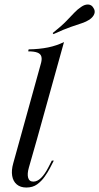

<svg xmlns="http://www.w3.org/2000/svg" viewBox="-20 -830 446 863"><path d="M70.2 -206.5 162.9 -541.1Q169.4 -562.1 166.1 -575Q162.9 -587.9 148.4 -593.5Q133.9 -599.2 106.5 -599.2L108.9 -608.1Q157.3 -608.9 196.4 -616.9Q235.5 -625 267.7 -641.1L146.8 -206.5ZM109.7 -76.6Q101.6 -48.4 106.5 -31Q111.3 -13.7 129.8 -13.7Q147.6 -13.7 164.5 -30.2Q181.5 -46.8 197.6 -78.2L212.9 -108.1H221.8L204 -73.4Q195.2 -56.5 181 -36.3Q166.9 -16.1 147.2 -1.6Q127.4 12.9 98.4 12.9Q71.8 12.9 55.2 -1.2Q38.7 -15.3 34.7 -39.9Q30.6 -64.5 39.5 -96L70.2 -206.5H146.8ZM220.2 -676.6 216.9 -681.5Q257.3 -713.7 279 -736.3Q300.8 -758.9 314.5 -773.4Q328.2 -787.9 345.2 -799.2Q361.3 -810.5 376.6 -809.7Q391.9 -808.9 400 -794.4Q408.9 -781.5 404 -767.7Q399.2 -754 382.3 -741.9Q367.7 -732.3 348 -725.8Q328.2 -719.4 298 -708.9Q267.7 -698.4 220.2 -676.6Z"/></svg>

Font: Playfair 144pt SemiCondensed
Style: Italic
Weight: 400
Width: 4
Italic angle: -15.6°
Designer: Claus Eggers Sørensen
Foundry: Claus Eggers Sørensen
Version: Version 2.203